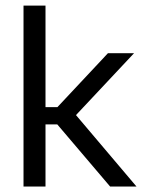

<svg xmlns="http://www.w3.org/2000/svg" viewBox="-20 -683 535 703"><path d="M383.2 0 189.8 -227.4H138.5V-290.7H190.2L375.2 -488.2H470.8L249.6 -252.4V-271.8L479.8 0ZM66.1 0V-662.5H146.6V0Z"/></svg>

Font: Anek Tamil Medium
Style: Regular
Weight: 500
Designer: Aadarsh Rajan (Tamil), Yesha Goshar (Latin)
Foundry: Ek Type
Version: Version 1.003